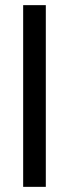

<svg xmlns="http://www.w3.org/2000/svg" viewBox="-20 -726 268 746"><path d="M70 -706H158V0H70Z"/></svg>

Font: Lineal
Style: Regular
Weight: 400
Designer: Created by Frank Adebiaye with contributions from Anton Moglia & Ariel Martín Pérez
Created by Frank ADEBIAYE with FontF
Foundry: Velvetyne Type Foundry
Version: Version 2.000